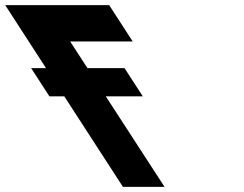

<svg xmlns="http://www.w3.org/2000/svg" viewBox="-373 -723 942 741"><path d="M35.2 -351.2H178.1L107.6 -460H-35.4L-102.2 -562.9H139.2L48.4 -703.1H-352.8L-195.4 -460H-252.8L-182.3 -351.2H-124.9L101.4 -1.9H262Z"/></svg>

Font: Hussar
Style: BdOpOblSeven
Weight: 700
Foundry: Cannot Into Space Fonts
Version: Version 2.00